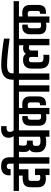

<svg xmlns="http://www.w3.org/2000/svg" viewBox="1260 -2234 940 3571"><g transform="rotate(-90 1730.5 -448.0)"><path d="M34 -214V-348Q34 -428 75 -462.5Q116 -497 205 -497H250V-566H-35V-665H458V-566H368V-390H205Q174 -390 163 -379Q152 -368 152 -344V-218Q152 -169 210 -169Q235 -169 261 -176V-267H379V2H261V-72Q233 -65 193 -65Q34 -65 34 -214Z M473 -665V-746Q473 -792 423 -792Q372 -792 372 -746V-721H255V-747Q255 -823 299 -860.5Q343 -898 423 -898Q591 -898 591 -747V-665H677V-566H591V0H473V-566H387V-665Z M1178 -665V-566H1093V0H974V-70Q928 -59 874 -59Q783 -59 734 -100.5Q685 -142 685 -215V-266Q685 -343 734 -366Q691 -392 691 -462V-512Q691 -528 692.5 -541.5Q694 -555 696 -560L698 -566H607V-665ZM974 -566H819Q809 -549 809 -512V-466Q809 -443 820 -431Q831 -419 860 -418H902V-309H856Q826 -309 814.5 -297Q803 -285 803 -262V-229Q803 -194 824.5 -179.5Q846 -165 889 -165Q941 -165 974 -176Z M1091 -665H986Q954 -698 954 -760Q954 -827 998.5 -862.5Q1043 -898 1117 -898L1170 -896V-795Q1155 -797 1137 -797Q1064 -797 1064 -734Q1064 -715 1070.5 -698Q1077 -681 1084 -673Z M1394 -163V-566H1108V-665H1795V-566H1509V-499Q1539 -505 1573 -505Q1724 -505 1724 -357V-210Q1724 -137 1691 -100Q1658 -63 1581 -63Q1575 -63 1567 -64L1559 -65V-175Q1560 -175 1565 -174.5Q1570 -174 1573 -174Q1596 -175 1604 -185.5Q1612 -196 1612 -221V-353Q1612 -378 1600 -390.5Q1588 -403 1558 -403Q1527 -403 1509 -397V0H1393V-65Q1375 -56 1329 -56Q1251 -56 1214.5 -91Q1178 -126 1178 -199V-357Q1178 -505 1329 -505Q1336 -505 1342.5 -504.5Q1349 -504 1353 -503L1358 -502V-401Q1354 -403 1344 -403Q1314 -403 1302 -390.5Q1290 -378 1290 -353V-204Q1290 -179 1302 -166.5Q1314 -154 1344 -154Q1376 -154 1394 -163Z M1812 -566H1726V-665H2016V-566H1930V0H1812Z M2034 -665V-687Q2034 -896 2303 -896Q2485 -896 2798 -845V-739Q2462 -787 2312 -787Q2224 -787 2188 -764Q2152 -741 2152 -684V-665H2236V-566H2150V0H2032V-566H1946V-665Z M2241 -174V-336Q2241 -410 2283 -450Q2325 -490 2404 -490Q2485 -490 2515 -438Q2550 -489 2620 -489Q2654 -489 2675 -482V-566H2166V-665H2880V-566H2793V0H2675V-373Q2662 -381 2630 -381Q2576 -381 2576 -333V-211H2458V-333Q2458 -356 2447.5 -368.5Q2437 -381 2408 -381Q2379 -381 2369 -368.5Q2359 -356 2359 -332V-178Q2359 -144 2375.5 -126.5Q2392 -109 2439 -109Q2471 -109 2497 -112V-4Q2465 0 2433 0Q2333 0 2287 -43Q2241 -86 2241 -174Z M3095 -163V-566H2809V-665H3496V-566H3210V-499Q3240 -505 3274 -505Q3425 -505 3425 -357V-210Q3425 -137 3392 -100Q3359 -63 3282 -63Q3276 -63 3268 -64L3260 -65V-175Q3261 -175 3266 -174.5Q3271 -174 3274 -174Q3297 -175 3305 -185.5Q3313 -196 3313 -221V-353Q3313 -378 3301 -390.5Q3289 -403 3259 -403Q3228 -403 3210 -397V0H3094V-65Q3076 -56 3030 -56Q2952 -56 2915.5 -91Q2879 -126 2879 -199V-357Q2879 -505 3030 -505Q3037 -505 3043.5 -504.5Q3050 -504 3054 -503L3059 -502V-401Q3055 -403 3045 -403Q3015 -403 3003 -390.5Q2991 -378 2991 -353V-204Q2991 -179 3003 -166.5Q3015 -154 3045 -154Q3077 -154 3095 -163Z"/></g></svg>

Font: Khand ExtraBold
Style: Regular
Weight: 800
Designer: Sanchit Sawaria and Jyotish Sonowal (Devanagari), Satya Rajpurohit (Latin)
Foundry: Indian Type Foundry
Version: Version 2.000;PS 1.0;hotconv 1.0.79;makeotf.lib2.5.61930